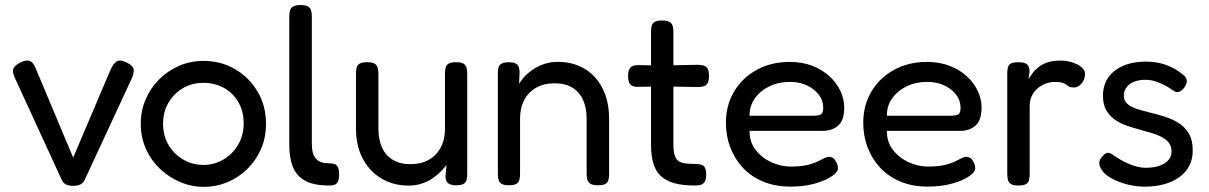

<svg xmlns="http://www.w3.org/2000/svg" viewBox="-20 -719 4755 755"><path d="M267.8 11.8Q251 11.8 240.2 6.8Q229.5 1.8 223 -11.2L37.8 -414.2Q27 -437.8 33.1 -450.2Q39.2 -462.8 60.5 -473.5Q81.2 -483.8 95.1 -480.1Q109 -476.5 119 -453.5L267.8 -99.2L414.2 -443.8Q424.5 -467.2 437.6 -477Q450.8 -486.8 478.8 -472.8Q506.2 -459.5 506.1 -443.1Q506 -426.8 497 -408.2L313.2 -12Q307.5 0.2 296.5 6Q285.5 11.8 267.8 11.8Z M782.2 15.8Q733.2 15.8 688.5 -3.1Q643.8 -22 608.8 -55.4Q573.8 -88.8 553.6 -133.9Q533.5 -179 533.5 -231.5Q533.5 -283.5 552.6 -328.1Q571.8 -372.8 606 -407Q640.2 -441.2 684.8 -460.4Q729.2 -479.5 780.2 -479.5Q849 -479.5 904.5 -447Q960 -414.5 993 -358.6Q1026 -302.8 1026 -232.5Q1026 -177.8 1006.1 -132.5Q986.2 -87.2 952.1 -54Q918 -20.8 874.1 -2.5Q830.2 15.8 782.2 15.8ZM780.2 -70.5Q822.2 -70.5 858.2 -91.5Q894.2 -112.5 916.2 -149.6Q938.2 -186.8 938.2 -234.2Q938.2 -281 917.6 -317Q897 -353 861.1 -373.1Q825.2 -393.2 779.2 -393.2Q734.8 -393.2 699.1 -372.2Q663.5 -351.2 642.4 -315.1Q621.2 -279 621.2 -233.2Q621.2 -185.2 643.1 -148.5Q665 -111.8 701.2 -91.1Q737.5 -70.5 780.2 -70.5Z M1275 10.5Q1242.5 10.5 1217 5Q1191.5 -0.5 1172.8 -12.5Q1154 -24.5 1141.6 -43.6Q1129.2 -62.8 1123.4 -89.9Q1117.5 -117 1117.5 -152.5V-653.2Q1117.5 -668 1120.4 -678Q1123.2 -688 1132.9 -693.6Q1142.5 -699.2 1161.2 -699.2Q1180.8 -699.2 1190.2 -694Q1199.8 -688.8 1203 -679Q1206.2 -669.2 1206.2 -655.2V-153.8Q1206.2 -133.5 1210.1 -119Q1214 -104.5 1222.5 -94.9Q1231 -85.2 1244 -81Q1257 -76.8 1274.5 -76.8Q1286.8 -76.8 1295.2 -74Q1303.8 -71.2 1308.6 -62Q1313.5 -52.8 1313.5 -33.8Q1313.5 -14.2 1308.6 -4.6Q1303.8 5 1295.1 7.8Q1286.5 10.5 1275 10.5Z M1585.8 10.8Q1541.5 10.8 1504.1 -4.9Q1466.8 -20.5 1438.8 -49.8Q1410.8 -79 1395.2 -120.1Q1379.8 -161.2 1379.8 -213V-430Q1379.8 -444 1382.6 -454Q1385.5 -464 1395.1 -469.2Q1404.8 -474.5 1423.5 -474.5Q1443.2 -474.5 1452.8 -468.9Q1462.2 -463.2 1465.1 -453.1Q1468 -443 1468 -429V-212.2Q1468 -170.5 1482.1 -139.1Q1496.2 -107.8 1524.4 -90.6Q1552.5 -73.5 1594 -73.5Q1636.2 -73.5 1666.5 -90.8Q1696.8 -108 1713.2 -139.4Q1729.8 -170.8 1729.8 -212.2V-430.2Q1729.8 -444.2 1732.6 -454.2Q1735.5 -464.2 1745.1 -469.4Q1754.8 -474.5 1774.2 -474.5Q1793.2 -474.5 1802.4 -468.9Q1811.5 -463.2 1814.4 -453.1Q1817.2 -443 1817.2 -429.2V-32Q1817.2 -19.8 1814.4 -10.2Q1811.5 -0.8 1802.2 4.4Q1793 9.5 1773.5 9.5Q1760 9.5 1751.6 6.5Q1743.2 3.5 1739 -1.6Q1734.8 -6.8 1733.2 -13.4Q1731.8 -20 1731.8 -27.2L1736 -70.2Q1726.2 -57.5 1712.2 -43.5Q1698.2 -29.5 1679.8 -17Q1661.2 -4.5 1637.9 3.1Q1614.5 10.8 1585.8 10.8Z M1980.5 9.5Q1961.8 9.5 1952.5 3.9Q1943.2 -1.8 1940.5 -11.9Q1937.8 -22 1937.8 -35.8V-433Q1937.8 -446 1940.6 -455.1Q1943.5 -464.2 1953.1 -469.2Q1962.8 -474.2 1981.5 -474.2Q1997 -474.2 2005.4 -470.5Q2013.8 -466.8 2017.2 -460.8Q2020.8 -454.8 2021.8 -447.9Q2022.8 -441 2023.2 -435L2021.2 -389.2Q2030.8 -405.8 2045.9 -421.1Q2061 -436.5 2080.8 -449Q2100.5 -461.5 2124 -468.6Q2147.5 -475.8 2174.5 -475.8Q2219.2 -475.8 2256.1 -460.1Q2293 -444.5 2319.6 -415.2Q2346.2 -386 2360.8 -344.9Q2375.2 -303.8 2375.2 -252V-34.8Q2375.2 -21 2372.4 -10.9Q2369.5 -0.8 2360.4 4.4Q2351.2 9.5 2331.5 9.5Q2311.8 9.5 2302.1 3.9Q2292.5 -1.8 2289.6 -11.9Q2286.8 -22 2286.8 -35.8V-252.8Q2286.8 -295.2 2272.6 -326.2Q2258.5 -357.2 2230.6 -374.4Q2202.8 -391.5 2160.2 -391.5Q2118.8 -391.5 2088.4 -374.2Q2058 -357 2041.5 -326Q2025 -295 2025 -252.8V-34.8Q2025 -21 2022.1 -10.9Q2019.2 -0.8 2009.8 4.4Q2000.2 9.5 1980.5 9.5Z M2711.8 10.5Q2664.8 10.5 2632.1 1.5Q2599.5 -7.5 2578.9 -26.5Q2558.2 -45.5 2549.1 -76.4Q2540 -107.2 2540 -151.5V-593.5Q2540 -608.2 2542.9 -618Q2545.8 -627.8 2555 -633.1Q2564.2 -638.5 2583 -638.5Q2602.2 -638.5 2611.9 -633.2Q2621.5 -628 2624.8 -618.2Q2628 -608.5 2628 -594.8V-152.2Q2628 -126.2 2632.5 -110.5Q2637 -94.8 2646.4 -87Q2655.8 -79.2 2672 -76.9Q2688.2 -74.5 2711.2 -74.5Q2726.8 -74.5 2736.8 -71.6Q2746.8 -68.8 2751.9 -60Q2757 -51.2 2757 -33Q2757 -13.5 2751.2 -4.2Q2745.5 5 2735.4 7.8Q2725.2 10.5 2711.8 10.5ZM2488.2 -463 2584.2 -461.5 2723 -464.2Q2736.8 -464.2 2746.8 -461.4Q2756.8 -458.5 2762.4 -449.2Q2768 -440 2768 -421Q2768 -402.2 2762.8 -392.6Q2757.5 -383 2747.9 -379.9Q2738.2 -376.8 2724.2 -376.8L2586.8 -379L2485.8 -377.5Q2465.2 -378 2457.5 -387.9Q2449.8 -397.8 2449.8 -421.2Q2449.8 -443.2 2459 -453.1Q2468.2 -463 2488.2 -463Z M3088 14.8Q3028 14.8 2980.9 -4.9Q2933.8 -24.5 2901.4 -59.1Q2869 -93.8 2851.8 -139Q2834.5 -184.2 2834.5 -236.2Q2834.5 -304.8 2866.5 -358.8Q2898.5 -412.8 2955.2 -444.1Q3012 -475.5 3085.2 -475.5Q3135.2 -475.5 3174.8 -460Q3214.2 -444.5 3242.1 -418.8Q3270 -393 3284.9 -361Q3299.8 -329 3299.8 -296.8Q3299.8 -245.8 3275.9 -225.1Q3252 -204.5 3217 -204.5H2927.5Q2927 -160.8 2951.5 -129.4Q2976 -98 3013.4 -81Q3050.8 -64 3089.2 -64Q3116.5 -64 3136.9 -66.9Q3157.2 -69.8 3172 -74.9Q3186.8 -80 3197.6 -85.1Q3208.5 -90.2 3217.4 -95Q3226.2 -99.8 3234.2 -102Q3242.5 -103.5 3251.1 -100.1Q3259.8 -96.8 3265 -87Q3270.5 -78.5 3272.8 -71.5Q3275 -64.5 3275 -56.8Q3275 -42.5 3250.9 -25.9Q3226.8 -9.2 3184.5 2.8Q3142.2 14.8 3088 14.8ZM2927.5 -264H3179Q3197.5 -264 3207.4 -268.9Q3217.2 -273.8 3217.2 -295.5Q3217.2 -323.5 3200 -346.4Q3182.8 -369.2 3153.2 -383.1Q3123.8 -397 3085.5 -397Q3042 -397 3005.6 -379.6Q2969.2 -362.2 2948.1 -332Q2927 -301.8 2927.5 -264Z M3628 14.8Q3568 14.8 3520.9 -4.9Q3473.8 -24.5 3441.4 -59.1Q3409 -93.8 3391.8 -139Q3374.5 -184.2 3374.5 -236.2Q3374.5 -304.8 3406.5 -358.8Q3438.5 -412.8 3495.2 -444.1Q3552 -475.5 3625.2 -475.5Q3675.2 -475.5 3714.8 -460Q3754.2 -444.5 3782.1 -418.8Q3810 -393 3824.9 -361Q3839.8 -329 3839.8 -296.8Q3839.8 -245.8 3815.9 -225.1Q3792 -204.5 3757 -204.5H3467.5Q3467 -160.8 3491.5 -129.4Q3516 -98 3553.4 -81Q3590.8 -64 3629.2 -64Q3656.5 -64 3676.9 -66.9Q3697.2 -69.8 3712 -74.9Q3726.8 -80 3737.6 -85.1Q3748.5 -90.2 3757.4 -95Q3766.2 -99.8 3774.2 -102Q3782.5 -103.5 3791.1 -100.1Q3799.8 -96.8 3805 -87Q3810.5 -78.5 3812.8 -71.5Q3815 -64.5 3815 -56.8Q3815 -42.5 3790.9 -25.9Q3766.8 -9.2 3724.5 2.8Q3682.2 14.8 3628 14.8ZM3467.5 -264H3719Q3737.5 -264 3747.4 -268.9Q3757.2 -273.8 3757.2 -295.5Q3757.2 -323.5 3740 -346.4Q3722.8 -369.2 3693.2 -383.1Q3663.8 -397 3625.5 -397Q3582 -397 3545.6 -379.6Q3509.2 -362.2 3488.1 -332Q3467 -301.8 3467.5 -264Z M3983.5 10.5Q3964.8 10.5 3955.5 4.9Q3946.2 -0.8 3943.5 -11.4Q3940.8 -22 3940.8 -35.8V-430Q3940.8 -444.8 3943.6 -454.8Q3946.5 -464.8 3955.8 -469.5Q3965 -474.2 3984.5 -474.2Q4003 -474.2 4012.5 -469.8Q4022 -465.2 4025.2 -456.8Q4028.5 -448.2 4028.5 -437.2L4024.5 -407.2Q4032 -420 4041.5 -432.8Q4051 -445.5 4065.4 -456.4Q4079.8 -467.2 4100.5 -474Q4121.2 -480.8 4151.2 -480.8Q4165.5 -480.8 4179 -478.1Q4192.5 -475.5 4205 -470.8Q4217.5 -466 4226.9 -459.5Q4236.2 -453 4241.4 -445.2Q4246.5 -437.5 4246.5 -428.2Q4246.5 -406 4232.9 -390.5Q4219.2 -375 4203.8 -375Q4190.8 -375 4184.6 -378.2Q4178.5 -381.5 4173.1 -385.9Q4167.8 -390.2 4157.6 -393.5Q4147.5 -396.8 4125.8 -396.8Q4110.8 -396.8 4094.1 -391Q4077.5 -385.2 4062.8 -373.8Q4048 -362.2 4038.5 -344.1Q4029 -326 4029 -301.5V-33.8Q4029 -20 4026.1 -9.9Q4023.2 0.2 4013.6 5.4Q4004 10.5 3983.5 10.5Z M4480.2 15Q4456 15 4429.8 10Q4403.5 5 4379.2 -4.5Q4355 -14 4336.2 -26.9Q4317.5 -39.8 4309.2 -55.8Q4304 -65.8 4302.9 -74.1Q4301.8 -82.5 4305.6 -90.8Q4309.5 -99 4317.8 -107Q4327.8 -118.5 4337.6 -118.2Q4347.5 -118 4362.8 -105.2Q4374 -97.8 4388.8 -89.5Q4403.5 -81.2 4419.8 -74.4Q4436 -67.5 4452.6 -63.4Q4469.2 -59.2 4485 -59.2Q4531 -59.2 4558.9 -76.4Q4586.8 -93.5 4586.8 -123.2Q4586.8 -139.5 4579.9 -151.6Q4573 -163.8 4561.1 -172.1Q4549.2 -180.5 4533.9 -186.9Q4518.5 -193.2 4500.4 -198.4Q4482.2 -203.5 4463.5 -208.8Q4436.8 -215.8 4410.6 -225Q4384.5 -234.2 4363.6 -248.8Q4342.8 -263.2 4330 -285.8Q4317.2 -308.2 4317.2 -342.8Q4317.2 -384.2 4337.9 -414Q4358.5 -443.8 4396.5 -460.2Q4434.5 -476.8 4486.2 -476.8Q4507.8 -476.8 4527 -473.6Q4546.2 -470.5 4563.8 -464.2Q4581.2 -458 4597.2 -449.2Q4613.2 -440.5 4627.5 -428.8Q4645.8 -416.5 4646.8 -402.6Q4647.8 -388.8 4636.2 -373.5Q4626.5 -361.2 4615.9 -357.8Q4605.2 -354.2 4593.8 -362.5Q4577.8 -374.5 4559.9 -383.9Q4542 -393.2 4522.9 -399.2Q4503.8 -405.2 4483.5 -405.2Q4458.8 -405.2 4439.4 -397.5Q4420 -389.8 4409.6 -375.5Q4399.2 -361.2 4399.2 -342.5Q4399.2 -327 4407.5 -316.8Q4415.8 -306.5 4429.4 -299.5Q4443 -292.5 4461.4 -287.2Q4479.8 -282 4500.2 -276.8Q4529.2 -269.8 4559.4 -260.5Q4589.5 -251.2 4614.4 -235.6Q4639.2 -220 4654.8 -194.2Q4670.2 -168.5 4670.2 -127.2Q4670.2 -61 4618.2 -23Q4566.2 15 4480.2 15Z"/></svg>

Font: Fredoka Light
Style: Regular
Weight: 300
Designer: Ben Nathan
Foundry: Milena B. Brandão, Ben Nathan
Version: Version 2.001